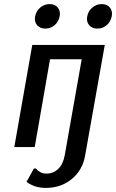

<svg xmlns="http://www.w3.org/2000/svg" viewBox="-20 -720 568 940"><path d="M247.5 -597Q228 -580 202 -580Q176 -580 161.5 -597Q147 -614 152 -640Q157 -666 177 -683Q197 -700 223 -700Q249 -700 263 -683Q277 -666 272 -640Q267 -614 247.5 -597ZM502.5 -597Q483 -580 457 -580Q431 -580 416.5 -597Q402 -614 407 -640Q412 -666 432 -683Q452 -700 478 -700Q504 -700 518 -683Q532 -666 527 -640Q522 -614 502.5 -597ZM204 200Q164 200 134 185Q120 179 110 170L146 105H156Q163 114 170 118Q185 130 207 130Q241 130 265 107Q289 84 297 40L380 -430H225L150 0H50L138 -500H493L397 40Q385 112 332 156Q279 200 204 200Z"/></svg>

Font: Scada
Style: Italic
Weight: 400
Italic angle: -10°
Designer: Jovanny Lemonad
Foundry: Jovanny Lemonad
Version: Version 4.100;PS 004.100;hotconv 1.0.88;makeotf.lib2.5.64775